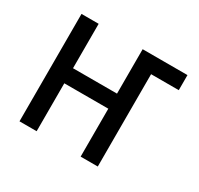

<svg xmlns="http://www.w3.org/2000/svg" viewBox="-117 -662 834 805"><g transform="rotate(30 300.0 -260.0)"><path d="M63 0V-520H146V-305H359V-520H576V-447H442V0H359V-232H146V0Z"/></g></svg>

Font: Iosevka Fixed Extended
Style: Regular
Weight: 400
Width: 7
Monospace: yes
Designer: Belleve Invis
Foundry: Belleve Invis
Version: Version 24.1.1; ttfautohint (v1.8.4)